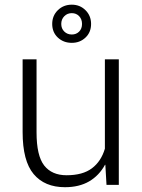

<svg xmlns="http://www.w3.org/2000/svg" viewBox="-20 -778 597 808"><path d="M423.3 -84.5H421.9Q397 -39.1 355 -14.6Q313 9.8 253.4 9.8Q168 9.8 121.6 -45.4Q75.2 -100.6 75.2 -222.2V-528.3H133.8V-221.2Q133.8 -122.6 166 -81.5Q198.2 -40.5 260.3 -40.5Q328.1 -40.5 366.9 -69.8Q405.8 -99.1 421.4 -152.3V-528.3H480V0H428.2ZM199.7 -677.2Q199.7 -711.9 223.4 -735.1Q247.1 -758.3 282.2 -758.3Q316.4 -758.3 339.8 -735.1Q363.3 -711.9 363.3 -677.2Q363.3 -642.1 339.8 -619.9Q316.4 -597.7 282.2 -597.7Q247.1 -597.7 223.4 -619.9Q199.7 -642.1 199.7 -677.2ZM237.8 -677.2Q237.8 -657.7 250.5 -645.3Q263.2 -632.8 282.2 -632.8Q300.8 -632.8 313 -645Q325.2 -657.2 325.2 -677.2Q325.2 -697.3 313 -710Q300.8 -722.7 282.2 -722.7Q263.2 -722.7 250.5 -709.7Q237.8 -696.8 237.8 -677.2Z"/></svg>

Font: Franko
Style: Light
Weight: 300
Designer: Google
Version: Version 1.200310; 2013